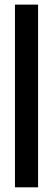

<svg xmlns="http://www.w3.org/2000/svg" viewBox="-20 -800 227 820"><path d="M43.9 0V-780.3H142.6V0Z"/></svg>

Font: RobotoJAA
Style: Medium
Weight: 500
Version: Version 2.05; 2016-11-05